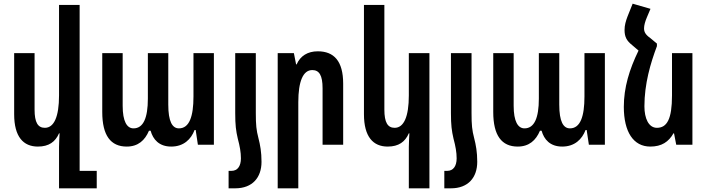

<svg xmlns="http://www.w3.org/2000/svg" viewBox="-20 -787 3843 1044"><path d="M413 142V-760H301V-268C301 -153 274 -92 224 -92C186 -92 168 -121 168 -191V-498H57V-166C57 -43 107 10 186 10C246 10 281 -16 301 -62H304C303 -38 301 -12 301 12V237H506V142Z M669 10C731 10 768 -24 790 -76H799C812 -29 845 10 911 10C979 10 1019 -30 1038 -80H1044L1056 0H1143V-498H1032V-262C1032 -155 1010 -89 953 -89C917 -89 895 -126 895 -218V-498H784V-251C784 -145 759 -89 706 -89C670 -89 647 -127 647 -212V-498H536V-178C536 -50 582 10 669 10Z M1259 -172C1259 -107 1263 -76 1273 -33C1284 8 1290 41 1290 74C1290 117 1271 142 1239 142H1223V237H1259C1353 237 1402 178 1402 93C1402 40 1395 2 1385 -37C1374 -79 1371 -107 1371 -172V-498H1259Z M1490 237H1602V-231C1602 -345 1628 -406 1678 -406C1716 -406 1734 -377 1734 -307V0H1846V-332C1846 -455 1796 -508 1708 -508C1653 -508 1613 -483 1593 -437H1590L1578 -498H1490Z M2315 237V-498H2203V-268C2203 -153 2176 -92 2126 -92C2088 -92 2070 -121 2070 -191V-760H1959V-166C1959 -43 2009 10 2088 10C2148 10 2183 -16 2203 -62H2206C2205 -38 2203 -12 2203 12V237Z M2432 -172C2432 -107 2436 -76 2446 -33C2457 8 2463 41 2463 74C2463 117 2444 142 2412 142H2396V237H2432C2526 237 2575 178 2575 93C2575 40 2568 2 2558 -37C2547 -79 2544 -107 2544 -172V-498H2432Z M2795 10C2857 10 2894 -24 2916 -76H2925C2938 -29 2971 10 3037 10C3105 10 3145 -30 3164 -80H3170L3182 0H3269V-498H3158V-262C3158 -155 3136 -89 3079 -89C3043 -89 3021 -126 3021 -218V-498H2910V-251C2910 -145 2885 -89 2832 -89C2796 -89 2773 -127 2773 -212V-498H2662V-178C2662 -50 2708 10 2795 10Z M3552 -550 3516 -580C3489 -599 3482 -614 3482 -633C3482 -649 3488 -671 3498 -694L3517 -739L3420 -767L3392 -697C3383 -673 3376 -650 3376 -624C3376 -586 3388 -565 3417 -542L3452 -512C3402 -409 3372 -311 3372 -206C3372 -70 3424 10 3516 10C3578 10 3616 -16 3642 -62H3645L3657 0H3745V-498H3634V-268C3634 -140 3607 -92 3552 -92C3507 -92 3484 -143 3484 -209C3484 -331 3517 -443 3552 -536Z"/></svg>

Font: Noto Sans Armenian ExtraCondensed SemiBold
Style: Regular
Weight: 600
Width: 2
Designer: Monotype Design Team
Foundry: Monotype Imaging Inc.
Version: Version 2.008